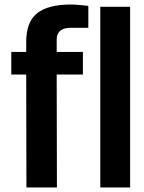

<svg xmlns="http://www.w3.org/2000/svg" viewBox="-20 -830 639 850"><path d="M97 0 96 -500H30V-600H96V-644Q96 -733 144.5 -771.5Q193 -810 294 -810Q311 -810 331.5 -808Q352 -806 371 -804V-707Q352 -707 333 -707Q314 -707 294 -707Q231 -707 231 -655V-600H347V-500H231L232 0ZM424 0V-800H556V0Z"/></svg>

Font: Big Shoulders Text ExtraBold
Style: Regular
Weight: 800
Designer: Patric King
Foundry: XO Type Co
Version: Version 1.000; ttfautohint (v1.8.2)